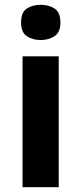

<svg xmlns="http://www.w3.org/2000/svg" viewBox="-20 -781 339 801"><path d="M150 -761Q183 -761 207.5 -745.5Q232 -730 232 -687Q232 -646 207.5 -630Q183 -614 150 -614Q116 -614 92 -630Q68 -646 68 -687Q68 -730 92 -745.5Q116 -761 150 -761ZM225 -546V0H74V-546Z"/></svg>

Font: Noto Sans Georgian Bold
Style: Regular
Weight: 700
Designer: Monotype Design Team, Akaki Razmadze
Foundry: Google LLC
Version: Version 2.005; ttfautohint (v1.8.4.7-5d5b)